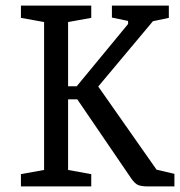

<svg xmlns="http://www.w3.org/2000/svg" viewBox="-20 -668 645 688"><path d="M55 -44 138 -59V-589L55 -604V-648H307V-604L224 -589V-359H255L439 -582V-593L381 -605V-648H585V-604L528 -592L332 -358L541 -60L605 -45V0H511Q487 0 475 -5Q463 -10 450 -29L257 -312H224V-59L307 -44V0H55Z"/></svg>

Font: Faustina VF Beta
Style: Regular
Weight: 400
Designer: Alfonso Garcia
Foundry: Omnibus-Type
Version: Version 1.006